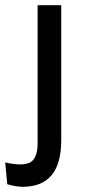

<svg xmlns="http://www.w3.org/2000/svg" viewBox="-57 -537 334 740"><path d="M30 183Q18 183 2.5 180.5Q-13 178 -29 173L-37 89Q28 104 58 89.5Q88 75 88 13V-517H179V3Q179 47 170 81Q161 115 142.5 137.5Q124 160 96 171.5Q68 183 30 183Z"/></svg>

Font: Bricolage Grotesque 16pt
Style: Regular
Weight: 400
Version: Version 1.001;gftools[0.9.33.dev8+g029e19f]